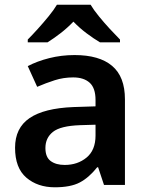

<svg xmlns="http://www.w3.org/2000/svg" viewBox="-20 -786 628 816"><path d="M297 -552Q402 -552 456.5 -506Q511 -460 511 -364V0H422L397 -75H393Q358 -31 319 -10.5Q280 10 213 10Q140 10 92 -31Q44 -72 44 -158Q44 -242 105.5 -284Q167 -326 292 -331L386 -334V-361Q386 -412 361 -434.5Q336 -457 291 -457Q250 -457 212.5 -445Q175 -433 138 -417L98 -505Q138 -526 189.5 -539Q241 -552 297 -552ZM320 -254Q237 -251 205 -225.5Q173 -200 173 -157Q173 -118 195.5 -101.5Q218 -85 255 -85Q310 -85 348 -116.5Q386 -148 386 -210V-256ZM365 -766Q378 -744 400.5 -716.5Q423 -689 447 -663Q471 -637 490 -618V-606H405Q378 -622 348 -644.5Q318 -667 292 -694Q266 -667 237.5 -645Q209 -623 182 -606H98V-618Q117 -637 140.5 -663Q164 -689 186.5 -716.5Q209 -744 222 -766Z"/></svg>

Font: Noto Sans Malayalam SemiBold
Style: Regular
Weight: 600
Designer: Jelle Bosma - Monotype Design Team
Foundry: Monotype Imaging Inc.
Version: Version 2.104; ttfautohint (v1.8.4.7-5d5b)